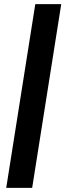

<svg xmlns="http://www.w3.org/2000/svg" viewBox="-20 -725 322 925"><path d="M10 180 150 -705H275L135 180Z"/></svg>

Font: Mulish
Style: Bold Italic
Weight: 700
Italic angle: -9°
Designer: Vernon Adams
Foundry: Vernon Adams
Version: Version 3.603; ttfautohint (v1.8.3)